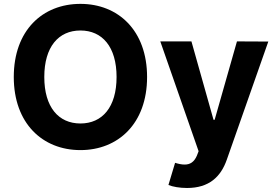

<svg xmlns="http://www.w3.org/2000/svg" viewBox="-20 -757 1408 981"><path d="M391 9.9C583.8 9.9 731.5 -125.7 731.5 -363.6C731.5 -601.6 583.8 -737.2 391 -737.2C197.1 -737.2 50.4 -601.6 50.4 -363.6C50.4 -126.8 197.1 9.9 391 9.9ZM799 -545.5 994.7 15.6 985.8 38.7C971.6 71.4 951 83.8 923.3 83.8C908.7 83.8 892.8 80.6 874.6 74.9L840.6 188.2C862.2 197.1 897.4 203.5 935.7 203.5C1048.3 203.5 1108.3 146.3 1138.8 58.9L1350.9 -544.7L1190.7 -545.5L1076.7 -144.9H1071L958.1 -545.5ZM206.3 -363.6C206.3 -517.8 279.1 -601.2 391 -601.2C502.5 -601.2 575.6 -517.8 575.6 -363.6C575.6 -209.5 502.5 -126.1 391 -126.1C279.1 -126.1 206.3 -209.5 206.3 -363.6Z"/></svg>

Font: Inter-Hewn
Style: Bold
Weight: 700
Designer: Rasmus Andersson
Foundry: rsms
Version: Version 3.012;git-f93a4a705